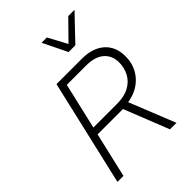

<svg xmlns="http://www.w3.org/2000/svg" viewBox="-253 -1011 1129 1129"><g transform="rotate(-45 311.0 -447.0)"><path d="M43 0 196 -660H406Q497 -660 548 -614.5Q599 -569 599 -489Q599 -410 550.5 -355Q502 -300 419 -287L534 0H480L369 -280H368H158L93 0ZM397 -614H236L169 -326H364Q426 -326 466.5 -348Q507 -370 527 -407.5Q547 -445 547 -490Q547 -547 508.5 -580.5Q470 -614 397 -614ZM380 -743 306 -894H350L413 -777L528 -894H580L436 -743Z"/></g></svg>

Font: Work Sans Light
Style: Italic
Weight: 300
Italic angle: -13°
Designer: Wei Huang
Foundry: Wei Huang
Version: Version 2.010; ttfautohint (v1.8.3)